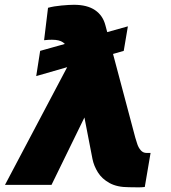

<svg xmlns="http://www.w3.org/2000/svg" viewBox="-20 -780 721 810"><path d="M519.5 -668.9 502 -565.4 132.8 -459 149.4 -565.4ZM341.8 -295.9 197.3 0H1L290 -546.9L417 -547.9ZM292 -759.8Q347.7 -759.8 380.9 -737.3Q414.1 -714.8 424.8 -672.9L550.8 -199.2Q554.2 -187 559.3 -171.9Q564.5 -156.7 574 -145.8Q583.5 -134.8 598.6 -134.8Q604.5 -134.8 608.6 -134.8Q612.8 -134.8 615.2 -134.8L590.8 8.8Q577.1 10.7 560.8 10.3Q544.4 9.8 523.4 9.8Q474.1 9.8 442.1 -7.8Q410.2 -25.4 393.1 -52.7Q376 -80.1 370.1 -109.4L301.8 -461.9L267.6 -571.3Q261.7 -589.8 246.1 -601.1Q230.5 -612.3 200.2 -612.3Q193.8 -612.3 186.3 -612.1Q178.7 -611.8 166 -610.4L182.6 -747.1Q207 -753.9 239.7 -756.8Q272.5 -759.8 292 -759.8Z"/></svg>

Font: Inter 28pt Black
Style: Italic
Weight: 900
Italic angle: -9.3988°
Designer: Rasmus Andersson
Foundry: rsms
Version: Version 4.001;git-66647c0bb